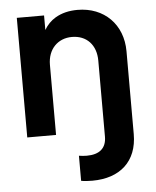

<svg xmlns="http://www.w3.org/2000/svg" viewBox="-54 -602 709 870"><g transform="rotate(-5 300.0 -167.5)"><path d="M331 221C457 221 536 151 536 27V-350C536 -472 452 -556 331 -556C292 -556 259 -548 230 -531C208 -518 191 -500 178 -478V-544H54V0H185V-319C185 -390 231 -436 295 -436C362 -436 405 -390 405 -319V27C405 80 373 106 316 106C304 106 292 105 280 103V217C293 220 314 221 331 221Z"/></g></svg>

Font: Plus Jakarta Sans
Style: Bold
Weight: 700
Designer: Gumpita Rahayu
Foundry: Tokotype
Version: Version 2.071;gftools[0.9.30]